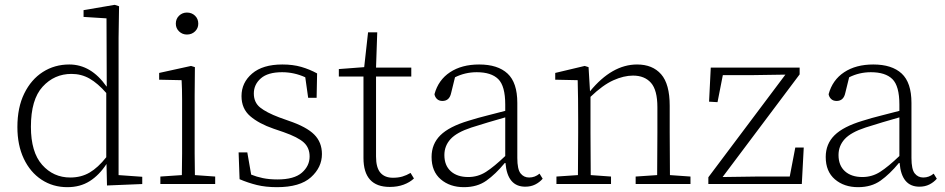

<svg xmlns="http://www.w3.org/2000/svg" viewBox="-20 -762 3913 795"><path d="M108 -237Q108 -132 154.5 -79.5Q201 -27 271 -27Q316 -27 351 -47.5Q386 -68 420 -111V-377Q385 -417 351 -436.5Q317 -456 276 -456Q205 -456 156.5 -403Q108 -350 108 -237ZM423 6 421 -83Q391 -37 351.5 -12Q312 13 259 13Q199 13 152 -18Q105 -49 78.5 -105Q52 -161 52 -236Q52 -317 80.5 -375Q109 -433 157.5 -464Q206 -495 267 -495Q357 -495 421 -404H422L421 -686L326 -692V-720L455 -742L473 -736L471 -605V-37L569 -30V0Z M644 0V-31L733 -37Q734 -78 734 -126Q734 -174 734 -213V-263Q734 -310 734 -351Q734 -392 732 -430L639 -432V-460L771 -489L787 -484L786 -367V-213Q786 -174 786 -125.5Q786 -77 787 -37L871 -31V0ZM754 -619Q735 -619 721.5 -632Q708 -645 708 -664Q708 -684 721.5 -697Q735 -710 754 -710Q774 -710 787.5 -697Q801 -684 801 -664Q801 -645 787.5 -632Q774 -619 754 -619Z M1127 13Q1080 13 1043.5 4Q1007 -5 972 -20L968 -131H1004L1020 -39Q1042 -30 1068.5 -24.5Q1095 -19 1129 -19Q1198 -19 1230 -47Q1262 -75 1262 -114Q1262 -150 1238 -172Q1214 -194 1154 -215L1113 -229Q1052 -250 1016 -281Q980 -312 980 -364Q980 -420 1024 -457.5Q1068 -495 1149 -495Q1193 -495 1227.5 -485Q1262 -475 1293 -458L1291 -357H1256L1244 -442Q1198 -463 1148 -463Q1089 -463 1060 -437.5Q1031 -412 1031 -375Q1031 -338 1057 -317Q1083 -296 1136 -276L1175 -262Q1249 -237 1281 -205Q1313 -173 1313 -124Q1313 -69 1267.5 -28Q1222 13 1127 13Z M1594 12Q1485 12 1485 -108V-445H1383V-476L1488 -484L1504 -628H1542L1537 -482H1683V-445H1537V-114Q1537 -68 1555 -47Q1573 -26 1607 -26Q1629 -26 1646 -31Q1663 -36 1680 -46L1694 -23Q1677 -7 1651.5 2.5Q1626 12 1594 12Z M2155 11Q2081 11 2073 -87H2070Q2032 -41 1994 -14Q1956 13 1901 13Q1843 13 1805 -19.5Q1767 -52 1767 -112Q1767 -166 1803.5 -202Q1840 -238 1920 -262Q1958 -274 1996.5 -283.5Q2035 -293 2072 -303V-329Q2072 -406 2043 -434.5Q2014 -463 1954 -463Q1906 -463 1864 -442L1848 -377Q1841 -344 1812 -344Q1798 -344 1789.5 -352Q1781 -360 1779 -372Q1795 -431 1843.5 -463Q1892 -495 1964 -495Q2041 -495 2081.5 -457.5Q2122 -420 2122 -336V-108Q2122 -61 2135.5 -44Q2149 -27 2171 -27Q2195 -27 2214 -43L2227 -22Q2214 -7 2196 2Q2178 11 2155 11ZM1820 -120Q1820 -77 1846.5 -53Q1873 -29 1919 -29Q1959 -29 1992.5 -50.5Q2026 -72 2072 -116V-276Q2037 -266 2001.5 -255.5Q1966 -245 1932 -234Q1871 -214 1845.5 -186Q1820 -158 1820 -120Z M2284 0V-31L2373 -37Q2373 -78 2373.5 -126Q2374 -174 2374 -213V-264Q2374 -311 2373.5 -351.5Q2373 -392 2372 -430L2279 -432V-460L2401 -489L2417 -484L2423 -384Q2514 -495 2618 -495Q2682 -495 2717.5 -454.5Q2753 -414 2753 -324V-213Q2753 -173 2753.5 -125Q2754 -77 2754 -37L2839 -31V0H2612V-31L2701 -37Q2701 -77 2701.5 -125Q2702 -173 2702 -213V-318Q2702 -389 2675.5 -419Q2649 -449 2601 -449Q2563 -449 2519.5 -429.5Q2476 -410 2425 -361V-213Q2425 -174 2425.5 -126Q2426 -78 2426 -37L2510 -31V0Z M2913 0V-28L3232 -453L3100 -451H2973L2951 -339L2916 -341L2923 -482H3291V-454L2972 -29L3113 -31H3250L3273 -151H3308L3300 0Z M3787 11Q3713 11 3705 -87H3702Q3664 -41 3626 -14Q3588 13 3533 13Q3475 13 3437 -19.5Q3399 -52 3399 -112Q3399 -166 3435.5 -202Q3472 -238 3552 -262Q3590 -274 3628.5 -283.5Q3667 -293 3704 -303V-329Q3704 -406 3675 -434.5Q3646 -463 3586 -463Q3538 -463 3496 -442L3480 -377Q3473 -344 3444 -344Q3430 -344 3421.5 -352Q3413 -360 3411 -372Q3427 -431 3475.5 -463Q3524 -495 3596 -495Q3673 -495 3713.5 -457.5Q3754 -420 3754 -336V-108Q3754 -61 3767.5 -44Q3781 -27 3803 -27Q3827 -27 3846 -43L3859 -22Q3846 -7 3828 2Q3810 11 3787 11ZM3452 -120Q3452 -77 3478.5 -53Q3505 -29 3551 -29Q3591 -29 3624.5 -50.5Q3658 -72 3704 -116V-276Q3669 -266 3633.5 -255.5Q3598 -245 3564 -234Q3503 -214 3477.5 -186Q3452 -158 3452 -120Z"/></svg>

Font: Source Serif 4 SmText Light
Style: Regular
Weight: 300
Designer: Frank Grießhammer
Foundry: Adobe
Version: Version 4.005;hotconv 1.1.0;makeotfexe 2.6.0